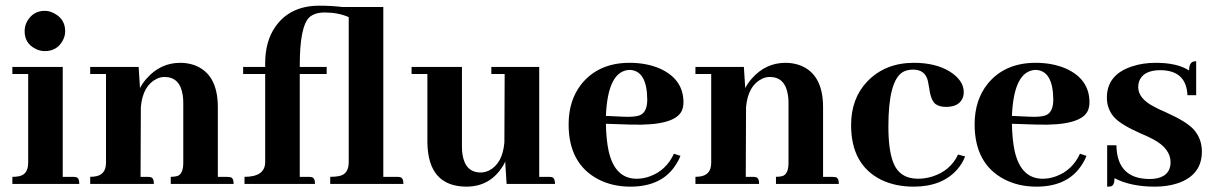

<svg xmlns="http://www.w3.org/2000/svg" viewBox="-20 -660 4362 689"><path d="M241.2 -25.4H205.1V-419.9H24.4V-394.5H81.1V-76.2Q81.1 -33.2 46.9 -27.3Q37.1 -25.4 24.4 -25.4V0H264.6Q264.6 -22.5 252 -24.4Q247.1 -25.4 241.2 -25.4ZM213.9 -547.9Q213.9 -590.8 175.8 -611.3Q159.2 -621.1 140.6 -621.1Q98.6 -621.1 77.1 -583Q68.4 -566.4 68.4 -547.9Q68.4 -504.9 106.4 -485.4Q123 -476.6 140.6 -476.6Q183.6 -476.6 204.1 -512.7Q213.9 -529.3 213.9 -547.9Z M508.8 -25.4H484.4L485.4 -275.4Q492.2 -352.5 542 -377Q555.7 -383.8 570.3 -383.8Q626 -383.8 635.7 -318.4Q637.7 -305.7 637.7 -292V-76.2Q637.7 -35.2 616.2 -28.3Q606.4 -25.4 592.8 -25.4V0H818.4Q818.4 -22.5 805.7 -24.4Q799.8 -25.4 793.9 -25.4H761.7V-275.4Q761.7 -396.5 675.8 -426.8Q652.3 -434.6 627 -434.6Q555.7 -434.6 505.9 -377.9Q491.2 -361.3 482.4 -343.8L477.5 -419.9H303.7V-394.5H360.4V-76.2Q360.4 -31.2 318.4 -26.4Q311.5 -25.4 303.7 -25.4V0H532.2Q532.2 -22.5 519.5 -24.4Q514.6 -25.4 508.8 -25.4Z M1427.7 0Q1427.7 -22.5 1415 -24.4Q1410.2 -25.4 1404.3 -25.4H1355.5V-634.8H1209Q1169.9 -639.6 1126 -639.6Q1020.5 -639.6 967.8 -563.5Q931.6 -511.7 931.6 -432.6V-419.9H852.5V-394.5H931.6V-76.2Q929.7 -25.4 857.4 -25.4V0H1110.4Q1110.4 -22.5 1097.7 -24.4Q1092.8 -25.4 1086.9 -25.4H1055.7V-394.5H1152.3V-419.9H1055.7V-424.8Q1055.7 -566.4 1090.8 -598.6Q1110.4 -615.2 1145.5 -615.2Q1193.4 -615.2 1231.4 -598.6V-78.1Q1231.4 -35.2 1197.3 -28.3Q1183.6 -25.4 1165 -25.4V0Z M1948.2 -25.4H1915V-419.9H1743.2V-394.5H1791L1790 -148.4Q1783.2 -72.3 1734.4 -47.9Q1719.7 -41 1705.1 -41Q1649.4 -41 1639.6 -106.4Q1637.7 -119.1 1637.7 -132.8V-419.9H1457V-394.5H1513.7V-149.4Q1515.6 8.8 1653.3 9.8Q1741.2 9.8 1787.1 -68.4Q1790 -74.2 1793 -80.1L1797.9 0H1971.7Q1971.7 -21.5 1960 -24.4Q1955.1 -25.4 1948.2 -25.4Z M2239.3 -409.2Q2301.8 -407.2 2302.7 -302.7Q2302.7 -256.8 2275.4 -246.1Q2255.9 -239.3 2216.8 -241.2L2154.3 -244.1Q2161.1 -406.2 2239.3 -409.2ZM2421.9 -100.6 2398.4 -108.4Q2371.1 -48.8 2312.5 -27.3Q2289.1 -18.6 2264.6 -18.6Q2186.5 -18.6 2164.1 -118.2Q2155.3 -159.2 2154.3 -215.8L2244.1 -212.9Q2401.4 -208 2426.8 -262.7Q2432.6 -276.4 2432.6 -293Q2432.6 -376 2347.7 -414.1Q2299.8 -434.6 2239.3 -434.6Q2128.9 -434.6 2067.4 -359.4Q2020.5 -300.8 2020.5 -213.9Q2020.5 -72.3 2127 -16.6Q2177.7 9.8 2242.2 9.8Q2356.4 9.8 2406.2 -70.3Q2416 -85 2421.9 -100.6Z M2680.7 -25.4H2656.2L2657.2 -275.4Q2664.1 -352.5 2713.9 -377Q2727.5 -383.8 2742.2 -383.8Q2797.9 -383.8 2807.6 -318.4Q2809.6 -305.7 2809.6 -292V-76.2Q2809.6 -35.2 2788.1 -28.3Q2778.3 -25.4 2764.6 -25.4V0H2990.2Q2990.2 -22.5 2977.5 -24.4Q2971.7 -25.4 2965.8 -25.4H2933.6V-275.4Q2933.6 -396.5 2847.7 -426.8Q2824.2 -434.6 2798.8 -434.6Q2727.5 -434.6 2677.7 -377.9Q2663.1 -361.3 2654.3 -343.8L2649.4 -419.9H2475.6V-394.5H2532.2V-76.2Q2532.2 -31.2 2490.2 -26.4Q2483.4 -25.4 2475.6 -25.4V0H2704.1Q2704.1 -22.5 2691.4 -24.4Q2686.5 -25.4 2680.7 -25.4Z M3034.2 -210.9Q3034.2 -68.4 3142.6 -14.6Q3193.4 9.8 3258.8 9.8Q3360.4 9.8 3415 -51.8Q3433.6 -73.2 3443.4 -98.6L3418 -105.5Q3390.6 -46.9 3325.2 -26.4Q3299.8 -18.6 3274.4 -18.6Q3207 -18.6 3184.6 -79.1Q3168 -124 3168 -206.1Q3168 -370.1 3219.7 -401.4Q3235.4 -410.2 3256.8 -410.2Q3299.8 -410.2 3309.6 -370.1Q3311.5 -362.3 3314.5 -343.8Q3320.3 -298.8 3337.9 -286.1Q3351.6 -276.4 3375 -276.4Q3424.8 -276.4 3436.5 -313.5Q3438.5 -321.3 3438.5 -329.1Q3438.5 -372.1 3386.7 -404.3Q3335.9 -434.6 3259.8 -434.6Q3156.2 -434.6 3091.8 -367.2Q3034.2 -306.6 3034.2 -210.9Z M3696.3 -409.2Q3758.8 -407.2 3759.8 -302.7Q3759.8 -256.8 3732.4 -246.1Q3712.9 -239.3 3673.8 -241.2L3611.3 -244.1Q3618.2 -406.2 3696.3 -409.2ZM3878.9 -100.6 3855.5 -108.4Q3828.1 -48.8 3769.5 -27.3Q3746.1 -18.6 3721.7 -18.6Q3643.6 -18.6 3621.1 -118.2Q3612.3 -159.2 3611.3 -215.8L3701.2 -212.9Q3858.4 -208 3883.8 -262.7Q3889.6 -276.4 3889.6 -293Q3889.6 -376 3804.7 -414.1Q3756.8 -434.6 3696.3 -434.6Q3585.9 -434.6 3524.4 -359.4Q3477.5 -300.8 3477.5 -213.9Q3477.5 -72.3 3584 -16.6Q3634.8 9.8 3699.2 9.8Q3813.5 9.8 3863.3 -70.3Q3873 -85 3878.9 -100.6Z M4104.5 -17.6Q4169.9 -17.6 4179.7 -64.5Q4180.7 -71.3 4180.7 -77.1Q4180.7 -127 4118.2 -160.2Q4104.5 -168 4074.2 -180.7Q4001 -212.9 3977.5 -240.2Q3952.1 -269.5 3952.1 -309.6Q3952.1 -392.6 4043 -421.9Q4081.1 -434.6 4127.9 -434.6Q4204.1 -434.6 4247.1 -407.2Q4247.1 -436.5 4264.6 -439.5Q4268.6 -440.4 4272.5 -440.4V-318.4H4241.2Q4237.3 -407.2 4144.5 -408.2Q4082 -408.2 4067.4 -367.2Q4064.5 -357.4 4064.5 -347.7Q4064.5 -305.7 4123 -276.4Q4134.8 -269.5 4162.1 -257.8Q4238.3 -223.6 4263.7 -195.3Q4293 -162.1 4293 -116.2Q4293 -31.2 4205.1 -2Q4168.9 9.8 4124 9.8Q4038.1 9.8 3979.5 -20.5Q3979.5 4.9 3966.8 8.8Q3960.9 9.8 3953.1 9.8V-138.7H3986.3Q3988.3 -18.6 4104.5 -17.6Z"/></svg>

Font: Abhaya Libre ExtraBold
Style: Regular
Weight: 800
Designer: Pushpananda Ekanayake, Sol Matas, Pathum Egodawatta
Foundry: Mooniak
Version: Version 1.050 ; ttfautohint (v1.6)